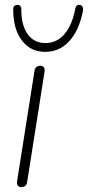

<svg xmlns="http://www.w3.org/2000/svg" viewBox="-20 -759 360 785"><path d="M50 -19 121 -469Q124 -490 145 -490Q155 -490 159.5 -483.5Q164 -477 162 -465L91 -15Q88 6 67 6Q57 6 52.5 -0.5Q48 -7 50 -19ZM34 -721Q34 -729 37.5 -733.5Q41 -738 49 -739Q57 -740 62 -735.5Q67 -731 67 -722Q67 -656 93 -619.5Q119 -583 166 -583Q212 -583 243.5 -619.5Q275 -656 288 -724Q289 -732 294 -736Q299 -740 306 -739Q314 -738 317.5 -731Q321 -724 319 -713Q303 -634 263 -590.5Q223 -547 165 -547Q105 -547 69.5 -593.5Q34 -640 34 -721Z"/></svg>

Font: SN Pro Thin
Style: Italic
Weight: 200
Italic angle: -9°
Designer: Tobias Whetton
Foundry: Supernotes
Version: Version 1.003;Glyphs 3.3 (3324)